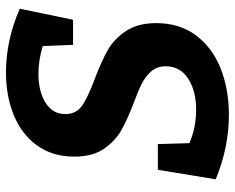

<svg xmlns="http://www.w3.org/2000/svg" viewBox="-90 -666 768 627"><g transform="rotate(-90 293.5 -352.0)"><path d="M235 -522Q235 -486 263 -467Q291 -448 350 -426Q408 -404 444 -383.5Q480 -363 506 -324.5Q532 -286 532 -225Q532 -149 492 -95.5Q452 -42 384 -15Q316 12 233 12Q126 12 22 -31L53 -220H137L140 -117Q191 -95 250 -95Q310 -95 350.5 -121Q391 -147 391 -194Q391 -222 375.5 -240.5Q360 -259 336 -271.5Q312 -284 271 -299Q216 -320 181 -340Q146 -360 121 -397Q96 -434 96 -493Q96 -564 132.5 -614.5Q169 -665 231.5 -690.5Q294 -716 371 -716Q476 -716 579 -671L543 -497H461L457 -596Q410 -610 366 -610Q310 -610 272.5 -587Q235 -564 235 -522Z"/></g></svg>

Font: Bitter Pro
Style: Bold Italic
Weight: 700
Italic angle: -9°
Designer: Sol Matas, and Bitter project Authors
Foundry: Sol Matas
Version: Version 1.010